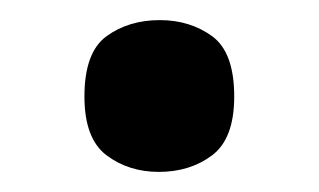

<svg xmlns="http://www.w3.org/2000/svg" viewBox="-20 -451 317 191"><path d="M138 -280Q108 -280 86 -296.5Q64 -313 64 -355Q64 -399 86 -415Q108 -431 139 -431Q169 -431 191 -415Q213 -399 213 -355Q213 -313 191 -296.5Q169 -280 138 -280Z"/></svg>

Font: Noto Serif Gujarati SemiBold
Style: Regular
Weight: 600
Version: Version 2.102